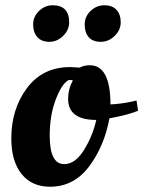

<svg xmlns="http://www.w3.org/2000/svg" viewBox="-20 -698 545 730"><path d="M170 12C230.7 12 280.3 -13.8 319 -65.5C357.7 -117.2 383.3 -178 396 -248L416 -252C453.3 -259.3 483 -267.7 505 -277L499 -316L483 -312C455 -306 427.3 -302.3 400 -301C400 -400.3 373.7 -450 321 -450C307 -450 294.3 -447 283 -441L247 -443C177 -443 122.2 -416.3 82.5 -363C42.8 -309.7 23 -246 23 -172C23 -114 36 -68.8 62 -36.5C88 -4.2 124 12 170 12ZM224 -74C187.3 -74 169 -110 169 -182C169 -232.7 176.3 -277.7 191 -317C205.7 -356.3 221.3 -381.3 238 -392C240 -393.3 243 -394 247 -394C251 -394 254.3 -393.3 257 -392L252 -382C243.3 -363.3 239 -343.3 239 -322C239 -268.7 274.7 -242 346 -242C337.3 -202 321.8 -164 299.5 -128C277.2 -92 252 -74 224 -74ZM122 -557C132.7 -545 147.8 -539 167.5 -539C187.2 -539 204.7 -546.5 220 -561.5C235.3 -576.5 243 -593.7 243 -613C243 -656.3 222 -678 180 -678C160.7 -678 143.5 -670.8 128.5 -656.5C113.5 -642.2 106 -625 106 -605C106 -585 111.3 -569 122 -557ZM317.5 -556.5C327.8 -544.8 343 -539 363 -539C383 -539 400.7 -546.5 416 -561.5C431.3 -576.5 439 -593.8 439 -613.5C439 -633.2 433.7 -648.8 423 -660.5C412.3 -672.2 397 -678 377 -678C357 -678 339.5 -670.8 324.5 -656.5C309.5 -642.2 302 -624.8 302 -604.5C302 -584.2 307.2 -568.2 317.5 -556.5Z"/></svg>

Font: Oleo Script
Style: Regular
Weight: 400
Designer: Soytutype
Foundry: Soytutype
Version: Version 1.002